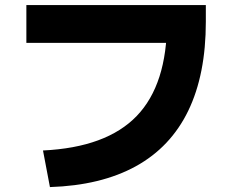

<svg xmlns="http://www.w3.org/2000/svg" viewBox="-20 -756 920 769"><path d="M152.2 -153.3Q406.7 -165.6 527.8 -291.7Q648.9 -417.8 648.9 -668.9L725.6 -584.4H85.6V-735.6H804.4V-668.9Q804.4 -457.8 733.9 -312.2Q663.3 -166.7 523.9 -90Q384.4 -13.3 180 -6.7Z"/></svg>

Font: Paperlogy 8 ExtraBold
Style: Regular
Weight: 800
Designer: redesigned by Lee Juim, glyphs from Gmarket Sans & Montserrat
Foundry: PT&
Version: Version 1.001